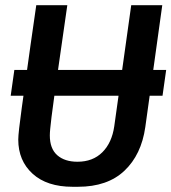

<svg xmlns="http://www.w3.org/2000/svg" viewBox="-20 -706 657 736"><path d="M35 -438H617L603 -339H21ZM258 10Q160 10 105 -40Q50 -90 50 -171Q50 -184 53.5 -215Q57 -246 63.5 -293Q70 -340 78.5 -400.5Q87 -461 97 -533Q107 -605 119 -686H238Q220 -561 208 -477Q196 -393 188.5 -340Q181 -287 177.5 -257.5Q174 -228 172.5 -212.5Q171 -197 171 -187Q171 -136 199.5 -111Q228 -86 277 -86Q336 -86 372.5 -122.5Q409 -159 418 -222L483 -686H602L537 -219Q522 -113 457 -51.5Q392 10 279 10Z"/></svg>

Font: Chivo Mono Medium
Style: Italic
Weight: 500
Italic angle: -8.05°
Monospace: yes
Designer: Hector Gatti
Foundry: Omnibus-Type
Version: Version 1.008